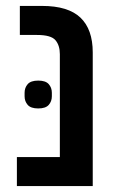

<svg xmlns="http://www.w3.org/2000/svg" viewBox="-20 -628 410 648"><path d="M37 -98H182V-445Q182 -475 167 -492.5Q152 -510 105 -510H47V-608H122Q210 -608 251.5 -568.5Q293 -529 293 -451V0H37ZM109 -262Q84 -262 73.5 -274Q63 -286 63 -303V-315Q63 -332 73.5 -344Q84 -356 109 -356Q134 -356 144.5 -344Q155 -332 155 -315V-303Q155 -286 144.5 -274Q134 -262 109 -262Z"/></svg>

Font: IBM Plex Sans Hebrew Medium
Style: Regular
Weight: 500
Designer: Mike Abbink, Paul van der Laan, Pieter van Rosmalen, Yanek Iontef
Foundry: Bold Monday
Version: Version 1.2